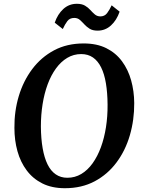

<svg xmlns="http://www.w3.org/2000/svg" viewBox="-20 -982 757 1012"><path d="M322 10Q253.5 10 203.5 -15Q153.5 -40 120.8 -83.8Q88 -127.5 72 -185Q56 -242.5 56 -307.5Q55 -395.5 79 -475.5Q103 -555.5 150 -618Q197 -680.5 265 -716.8Q333 -753 421 -753Q490.5 -753 540.5 -728Q590.5 -703 623 -659Q655.5 -615 671.2 -558.5Q687 -502 687.5 -439Q688 -350 664.5 -269.2Q641 -188.5 594.2 -125.8Q547.5 -63 479.2 -26.5Q411 10 322 10ZM335 -45Q375 -45 408.5 -65Q442 -85 468 -121.2Q494 -157.5 511.8 -205.8Q529.5 -254 538.5 -311.2Q547.5 -368.5 547 -430.5Q546.5 -494 538.2 -543.2Q530 -592.5 513 -626.8Q496 -661 470 -679Q444 -697 408 -697Q368 -697 334.5 -677Q301 -657 275 -621.2Q249 -585.5 231.2 -537.5Q213.5 -489.5 204.5 -433Q195.5 -376.5 195.5 -315.5Q196 -251 204.8 -200.8Q213.5 -150.5 230.5 -115.8Q247.5 -81 273.8 -63Q300 -45 335 -45ZM494.5 -820.5Q468 -820.5 452 -830.8Q436 -841 424.2 -854Q412.5 -867 400.8 -877.2Q389 -887.5 371.5 -887.5Q347.5 -887.5 334.8 -870.5Q322 -853.5 311 -829L268.5 -862.5Q284 -907.5 314 -934.8Q344 -962 385 -962Q411.5 -962 428 -952.2Q444.5 -942.5 456.2 -929.2Q468 -916 479.8 -906Q491.5 -896 508.5 -895.5Q531.5 -895.5 544.5 -912.8Q557.5 -930 568.5 -954L610.5 -920.5Q595 -875.5 565 -848Q535 -820.5 494.5 -820.5Z"/></svg>

Font: Merriweather Light 18pt SemiBold
Style: Italic
Weight: 600
Italic angle: -7.8°
Version: Version 2.101